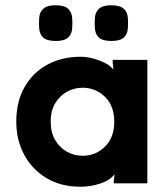

<svg xmlns="http://www.w3.org/2000/svg" viewBox="-20 -698 637 731"><path d="M287 -482Q321 -482 359 -467.5Q397 -453 412 -433L409 -461V-470H541V0H413V-5L416 -35Q400 -12 362.5 0.5Q325 13 287 13Q212 13 157 -20Q102 -53 72 -109Q42 -165 42 -235Q42 -311 73.5 -366.5Q105 -422 160.5 -452Q216 -482 287 -482ZM295 -105Q344 -105 379.5 -139.5Q415 -174 415 -235Q415 -295 379.5 -329.5Q344 -364 295 -364Q263 -364 235.5 -349Q208 -334 190.5 -305.5Q173 -277 173 -235Q173 -193 190.5 -164Q208 -135 235.5 -120Q263 -105 295 -105ZM192 -542Q159 -542 144.5 -555Q130 -568 129 -593Q128 -610 129 -627Q130 -651 144.5 -664.5Q159 -678 192 -678Q225 -678 239.5 -664.5Q254 -651 255 -627Q256 -610 255 -593Q254 -568 239.5 -555Q225 -542 192 -542ZM404 -542Q371 -542 356.5 -555Q342 -568 341 -593Q340 -610 341 -627Q342 -651 356.5 -664.5Q371 -678 404 -678Q437 -678 451.5 -664.5Q466 -651 467 -627Q468 -610 467 -593Q466 -568 451.5 -555Q437 -542 404 -542Z"/></svg>

Font: Kreadon
Style: Bold
Weight: 700
Designer: Reiya WATANABE
Foundry: StudioGnu
Version: Version 1.003; ttfautohint (v1.8.4.7-5d5b);gftools[0.9.32]